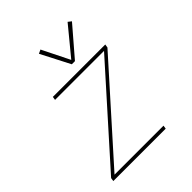

<svg xmlns="http://www.w3.org/2000/svg" viewBox="-209 -873 995 995"><g transform="rotate(-45 288.0 -375.5)"><path d="M40 0H424L427 -19H68L508 -511L511 -530H127L124 -511H483L43 -19ZM316 -580H339L474 -737L456 -751L330 -598L255 -749L234 -739Z"/></g></svg>

Font: Iosevka Sparkle Thin
Style: Italic
Weight: 100
Italic angle: -9°
Designer: Belleve Invis
Foundry: Belleve Invis
Version: Version 4.5.0; ttfautohint (v1.8.3)